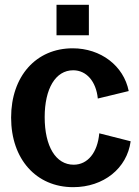

<svg xmlns="http://www.w3.org/2000/svg" viewBox="-20 -760 576 795"><path d="M283 15C409 15 506 -63 521 -175L391 -208C384 -128 343 -78 285 -78C211 -78 165 -154 165 -275C165 -393 210 -469 283 -469C338 -469 378 -423 385 -352L513 -383C492 -488 397 -560 281 -560C129 -560 26 -444 26 -273C26 -101 130 15 283 15ZM214 -614H348V-740H214Z"/></svg>

Font: Ronzino
Style: Bold
Weight: 700
Designer: Nunzio Mazzaferro
Foundry: Collletttivo
Version: Version 1.000;Glyphs 3.3 (3337)